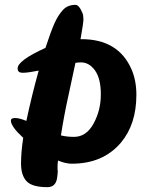

<svg xmlns="http://www.w3.org/2000/svg" viewBox="-20 -769 614 794"><path d="M140 -477Q95 -468 74 -468Q53 -468 53 -485Q51 -518 168 -571Q190 -638 204.5 -671Q219 -704 239 -726.5Q259 -749 292 -749Q307 -749 321 -715Q325 -705 325 -689.5Q325 -674 313 -607H315Q469 -608 524 -482Q544 -436 544 -377Q544 -255 480 -179Q406 -92 277 -92Q252 -92 220 -105Q218 -91 218 -82V-68Q218 -65 219 -61Q218 -45 216 -32Q210 5 176 5Q113 5 90 -19.5Q67 -44 67 -92Q67 -140 76 -199Q25 -246 25 -270Q25 -281 42.5 -281Q60 -281 89 -269Q111 -373 140 -477ZM315 -511Q304 -511 292 -509Q278 -442 261 -364.5Q244 -287 232 -209Q257 -203 286 -203Q337 -203 367 -258Q397 -313 397 -378.5Q397 -444 373 -477.5Q349 -511 315 -511Z"/></svg>

Font: Leckerli One
Style: Regular
Weight: 400
Version: Version 1.001